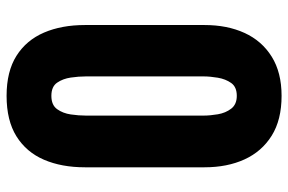

<svg xmlns="http://www.w3.org/2000/svg" viewBox="-166 -695 875 583"><g transform="rotate(-90 271.5 -403.5)"><path d="M272 14Q199 14 151 -16Q103 -46 79 -98.5Q55 -151 55 -220V-583Q55 -654 78 -707.5Q101 -761 149 -791Q197 -821 272 -821Q346 -821 393.5 -791Q441 -761 464 -707.5Q487 -654 487 -583V-220Q487 -151 463 -98.5Q439 -46 391 -16Q343 14 272 14ZM272 -122Q299 -122 311 -139Q323 -156 327 -179.5Q331 -203 331 -223V-580Q331 -602 327.5 -626Q324 -650 312 -667.5Q300 -685 272 -685Q244 -685 231.5 -667.5Q219 -650 215.5 -626Q212 -602 212 -580V-223Q212 -203 216 -179.5Q220 -156 233 -139Q246 -122 272 -122Z"/></g></svg>

Font: Oswald SemiBold
Style: Regular
Weight: 600
Designer: Vernon Adams
Foundry: Vernon Adams
Version: Version 4.103;gftools[0.9.33.dev8+g029e19f]